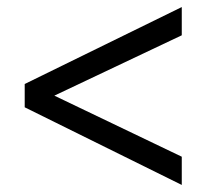

<svg xmlns="http://www.w3.org/2000/svg" viewBox="-20 -595 610 544"><path d="M495 -71V-151L134 -324L495 -495V-575L50 -357V-291Z"/></svg>

Font: Fixel Display Regular
Style: Regular
Weight: 400
Designer: AlfaBravo + MacPaw
Foundry: Kyrylo Tkachov, Marchela Mozhyna, Serhii Makarenko, Maria Weinstein, Zakhar Kryvoshyya
Version: Version 1.211